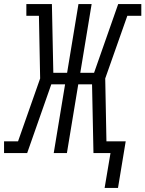

<svg xmlns="http://www.w3.org/2000/svg" viewBox="-54 -755 717 947"><path d="M462 172 491 0H407L400 -339H332L276 0H211L267 -339H199L80 0H-34V-58H35L144 -368L138 -677H76V-735H202L209 -396H277L333 -735H398L342 -396H410L529 -735H643V-677H574L465 -368L471 -58H566L528 172Z"/></svg>

Font: Iosevka Slab Light Extended
Style: Italic
Weight: 300
Width: 7
Italic angle: -9°
Monospace: yes
Designer: Belleve Invis
Foundry: Belleve Invis
Version: Version 11.1.0; ttfautohint (v1.8.3)